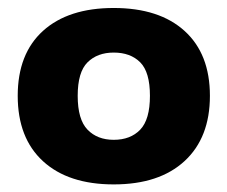

<svg xmlns="http://www.w3.org/2000/svg" viewBox="-20 -770 584 493"><path d="M272 -296.5Q155.5 -296.5 90.5 -356Q25.5 -415.5 25.5 -524Q25.5 -632 90.5 -690.8Q155.5 -749.5 272 -749.5Q389 -749.5 454 -690.5Q519 -631.5 519 -524Q519 -416.5 454 -356.5Q389 -296.5 272 -296.5ZM272 -411Q315 -411 340 -437Q365 -463 365 -524Q365 -585 340 -610Q315 -635 272 -635Q230 -635 204.8 -610Q179.5 -585 179.5 -524Q179.5 -463 204.8 -437Q230 -411 272 -411Z"/></svg>

Font: Encode Sans SmExp
Style: Bold
Weight: 700
Width: 6
Designer: Multiple Designers
Foundry: Impallari Type
Version: Version 3.002; ttfautohint (v1.8.3) -l 8 -r 50 -G 200 -x 14 